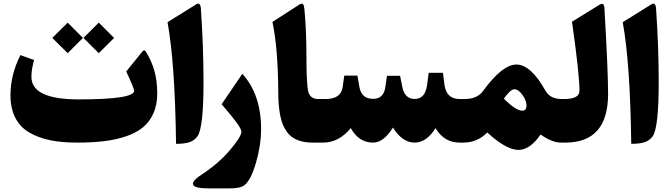

<svg xmlns="http://www.w3.org/2000/svg" viewBox="-20 -791 3714 1065"><path d="M528.3 -665 612.3 -581.1Q612.8 -580.6 612.3 -580.1L528.3 -496.6Q527.8 -496.1 527.3 -496.6L443.4 -580.1Q442.9 -580.6 443.4 -581.1L527.3 -665Q527.8 -665.5 528.3 -665ZM356 -665 439.5 -581.1Q439.9 -580.6 439.5 -580.1L356 -496.6Q355.5 -496.1 355 -496.6L270.5 -580.1Q270 -580.6 270.5 -581.1L355 -665Q355.5 -665.5 356 -665ZM407.2 0Q322.8 0 258.1 -13.2Q193.4 -26.4 142.6 -55.9Q91.8 -85.4 64.9 -137.7Q38.1 -189.9 38.1 -263.2Q38.1 -376.5 93.3 -485.4L168.9 -458Q154.3 -405.3 154.3 -364.7Q154.3 -239.7 416.5 -239.7Q724.1 -239.7 724.1 -287.6Q724.1 -300.8 680.2 -394.5L769 -504.4Q775.4 -511.2 779.1 -512Q782.7 -512.7 788.1 -506.3Q820.8 -453.6 836.4 -398.2Q852.1 -342.8 852.1 -272.9Q852.1 -210 831.1 -162.6Q810.1 -115.2 772.7 -84.5Q735.4 -53.7 678.7 -34.7Q622.1 -15.6 556.4 -7.8Q490.7 0 407.2 0Z M909.2 -668 1067.9 -766.6Q1091.3 -781.7 1094.2 -743.7Q1108.9 -531.2 1108.9 -334.5Q1108.9 -81.5 1075.2 -34.7Q1057.6 -10.7 1030 -2Q1002.4 6.8 956.5 6.8Q950.7 -442.9 909.2 -668Z M1324.2 -381.8Q1428.2 -266.1 1428.2 -76.2Q1428.2 14.2 1400.1 110.8Q1372.1 207.5 1336.4 235.8Q1314 253.9 1254.4 253.9H1135.3Q1102.5 253.9 1082.3 250Q1062 246.1 1054.9 239Q1047.9 231.9 1051.3 222.2Q1054.7 212.4 1066.9 201.2Q1079.1 189.9 1099.1 176.8Q1190.4 117.7 1254.6 42.5Q1318.8 -32.7 1318.8 -60.5Q1318.8 -74.2 1294.9 -107.7Q1271 -141.1 1209.5 -212.9Z M1679.7 -479.5Q1679.7 -326.7 1689.7 -284.2Q1699.7 -241.7 1746.1 -241.7H1750Q1762.2 -241.7 1762.2 -147.9V-83.5Q1762.2 0 1750 0H1713.9Q1679.7 0 1652.6 -7.1Q1625.5 -14.2 1606 -26.6Q1586.4 -39.1 1571.8 -59.1Q1557.1 -79.1 1548.1 -101.8Q1539.1 -124.5 1533.4 -155.3Q1527.8 -186 1525.6 -217.3Q1523.4 -248.5 1523.4 -288.1Q1521.5 -526.4 1491.2 -669.4L1642.6 -767.1Q1655.3 -773.9 1660.9 -767.6Q1666.5 -761.2 1668.5 -740.2Q1679.7 -624 1679.7 -479.5Z M2280.3 0Q2211.4 0 2159.7 -83.5Q2107.9 0 2049.8 0Q1969.7 0 1925.8 -80.6Q1859.9 0 1772 0H1745.1Q1718.3 0 1718.3 -83.5V-147.9Q1718.3 -241.7 1745.1 -241.7H1785.2Q1870.6 -241.7 1880.4 -306.6L1889.6 -371.6H1962.4L1973.6 -308.1Q1984.9 -242.7 2049.8 -242.7Q2107.4 -242.7 2117.2 -306.2L2126.5 -370.6H2199.2L2211.4 -309.1Q2224.6 -242.2 2280.3 -242.2Q2338.9 -242.2 2349.1 -320.8L2357.9 -387.2H2437L2445.3 -321.8Q2455.6 -241.7 2529.8 -241.7H2543.9Q2556.2 -241.7 2556.2 -147.9V-83.5Q2556.2 0 2543.9 0H2529.3Q2443.8 0 2396 -80.1Q2345.2 0 2280.3 0Z M2774.9 -244.1Q2840.8 -177.2 2877 -177.2Q2900.4 -177.2 2900.4 -205.6Q2900.4 -233.9 2877.7 -264.9Q2855 -295.9 2833.5 -295.9Q2811.5 -295.9 2774.9 -244.1ZM2539.1 -241.7H2556.6Q2627 -241.7 2659.2 -286.1Q2766.6 -433.1 2844.2 -433.1Q2924.3 -433.1 3004.9 -289.1Q3031.7 -241.7 3094.2 -241.7H3103Q3115.2 -241.7 3115.2 -147.9V-83.5Q3115.2 0 3103 0H3091.3Q3042.5 0 2978.5 -44.9Q2920.4 40.5 2855.5 40.5Q2788.1 40.5 2682.6 -56.2Q2628.4 0 2549.8 0H2539.1Q2512.2 0 2512.2 -83.5V-147.9Q2512.2 -241.7 2539.1 -241.7Z M3098.1 -241.7H3108.9Q3194.3 -241.7 3194.3 -287.1Q3194.3 -378.4 3152.8 -670.4L3305.2 -764.6Q3330.6 -779.3 3332.5 -748.5Q3353 -396.5 3353 -270Q3353 0 3115.7 0H3098.1Q3071.3 0 3071.3 -83.5V-147.9Q3071.3 -241.7 3098.1 -241.7Z M3434.1 -668 3592.8 -766.6Q3616.2 -781.7 3619.1 -743.7Q3633.8 -531.2 3633.8 -334.5Q3633.8 -81.5 3600.1 -34.7Q3582.5 -10.7 3554.9 -2Q3527.3 6.8 3481.4 6.8Q3475.6 -442.9 3434.1 -668Z"/></svg>

Font: Sahel Black FD-WOL
Style: Black-FD-WOL
Weight: 900
Foundry: Saber Rastikerdar (saber.rastikerdar@gmail.com)
Version: Version 2.0.2